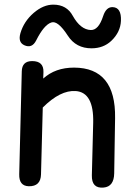

<svg xmlns="http://www.w3.org/2000/svg" viewBox="-20 -804 563 848"><path d="M139.9 -625.7Q121.4 -588.8 87.4 -604.2Q58.6 -617.4 70.2 -657.4Q85.3 -709.2 128.3 -746.6Q171.7 -784 216.5 -783.5Q275 -783.1 301.6 -733.8Q335.6 -673.2 380.8 -671.4Q415.2 -670.1 435.4 -732.5Q448.8 -773.8 477.6 -772.5Q516.7 -771.2 514.1 -711.9Q512 -661.8 471.1 -623.1Q436.7 -591 385.1 -590.6Q315.8 -590.1 279.3 -646.8Q235.4 -714.5 207 -704.8Q174.3 -694.3 139.9 -625.7ZM122.1 -534.2Q173.3 -534.2 171.9 -485.8Q171.4 -471.7 170.9 -457Q224.1 -505.4 307.1 -505.4Q491.7 -504.9 488.3 -282.7L484.4 -38.6Q483.4 20.5 437.5 24.4Q384.3 29.3 385.7 -29.8L391.6 -261.2Q395 -396 314.5 -401.9Q246.6 -406.7 168.9 -329.1L161.1 -33.7Q159.7 19.5 107.4 18.6Q63.5 17.6 64.9 -34.7L76.2 -488.8Q77.1 -534.2 122.1 -534.2Z"/></svg>

Font: Comic Relief
Style: Regular
Weight: 400
Designer: Jeff Davis
Foundry: Loudifier
Version: Version 1.0